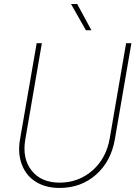

<svg xmlns="http://www.w3.org/2000/svg" viewBox="-20 -926 691 956"><path d="M634.3 -710.9 551.8 -231.9Q532.7 -122.1 458 -56.2Q383.3 9.8 276.4 9.8Q208.5 9.8 159.7 -20Q110.8 -49.8 89.4 -105Q67.9 -160.2 79.1 -229L162.6 -710.9H188.5L105.5 -229Q90.3 -135.3 138.2 -75.9Q186 -16.6 276.4 -16.6Q371.1 -16.6 440.2 -77.1Q509.3 -137.7 526.4 -237.3L607.9 -710.9ZM435.1 -775.4H407.7L333.5 -906.2H364.3Z"/></svg>

Font: Roboto Thin
Style: Italic
Weight: 250
Italic angle: -12°
Designer: Google
Version: Version 2.134; 2016